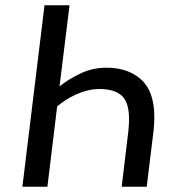

<svg xmlns="http://www.w3.org/2000/svg" viewBox="-20 -709 652 729"><path d="M244 -689 206 -381Q241 -409 286.5 -430.5Q332 -452 384 -452Q466 -452 516 -407Q566 -362 566 -264Q566 -240 563 -212L537 0H442L467 -208Q470 -235 470 -256Q470 -321 442 -346Q414 -371 358 -371Q335 -371 312.5 -365.5Q290 -360 269 -350.5Q248 -341 229.5 -329Q211 -317 197 -305L160 0H65L149 -689Z"/></svg>

Font: Yekcdsyqcyvpieeyorgstswgcgt
Style: Regular
Weight: 400
Italic angle: -8°
Designer: Carrois Corporate & Edenspiekermann
Foundry: Carrois Corporate GbR & Edenspiekermann AG
Version: Version 2.001